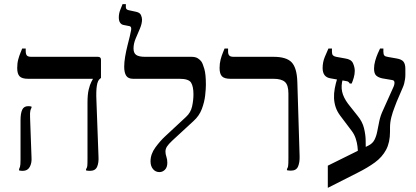

<svg xmlns="http://www.w3.org/2000/svg" viewBox="-20 -820 2008 926"><path d="M414 4Q410 4 404.5 3.5Q399 3 395 2V-4Q400 -11 401 -19.5Q402 -28 402 -56V-326Q402 -365 408 -389Q414 -413 420.5 -425Q427 -437 428 -439V-440H115Q86 -440 74.5 -452Q63 -464 63 -492Q63 -515 68 -533.5Q73 -552 79 -566Q85 -580 87 -586H104V-575Q104 -559 109.5 -552.5Q115 -546 131 -546H452Q467 -546 467 -532V-444L462 -440Q451 -432 447 -406Q443 -380 445 -337L455 -66Q457 -36 448.5 -16Q440 4 414 4ZM90 4Q80 4 72 2V-4Q74 -8 76.5 -16Q79 -24 79 -49V-239Q79 -273 87 -290.5Q95 -308 116 -308Q120 -308 124.5 -307.5Q129 -307 132 -306V-300Q129 -296 126.5 -286.5Q124 -277 125 -254L132 -61Q134 -34 123.5 -15Q113 4 90 4Z M749 10Q730 10 718 -4.5Q706 -19 706 -42Q706 -77 729.5 -109Q753 -141 777 -163L877 -256Q900 -277 906.5 -307Q913 -337 913 -365Q913 -403 901.5 -421.5Q890 -440 846 -440H622Q598 -440 588.5 -455Q579 -470 579 -498Q579 -520 583.5 -546.5Q588 -573 594.5 -599Q601 -625 606 -645Q611 -665 612 -673Q614 -681 612 -687.5Q610 -694 599 -695L574 -700Q565 -702 559 -711Q553 -720 553 -736Q553 -756 561 -775Q569 -794 571 -800H587V-785Q587 -774 600 -771L637 -763Q655 -759 660 -747Q665 -735 665 -726Q665 -706 655 -682.5Q645 -659 634.5 -634.5Q624 -610 624 -586Q624 -564 637 -555Q650 -546 680 -546H903Q923 -546 934.5 -538.5Q946 -531 952 -522Q958 -513 965.5 -487.5Q973 -462 973 -411Q973 -392 969.5 -360Q966 -328 953.5 -294.5Q941 -261 913 -236L810 -141Q793 -125 785.5 -113.5Q778 -102 778 -89Q778 -77 782.5 -64Q787 -51 787 -35Q787 -13 775.5 -1.5Q764 10 749 10Z M1383 3Q1379 3 1373.5 2.5Q1368 2 1364 1V-5Q1368 -10 1369.5 -19Q1371 -28 1371 -57V-369Q1371 -410 1354 -425Q1337 -440 1299 -440H1091Q1062 -440 1050.5 -452Q1039 -464 1039 -492Q1039 -514 1044 -533Q1049 -552 1055 -566Q1061 -580 1063 -586H1080V-571Q1080 -559 1085.5 -552.5Q1091 -546 1107 -546H1299Q1362 -546 1387 -519Q1412 -492 1414 -425L1425 -67Q1426 -37 1417.5 -17Q1409 3 1383 3Z M1561 86V-21L1757 -118Q1777 -128 1786 -145.5Q1795 -163 1799.5 -186.5Q1804 -210 1809.5 -236.5Q1815 -263 1828 -290L1876 -397Q1883 -411 1882.5 -422Q1882 -433 1871 -434L1824 -442Q1805 -446 1794.5 -455.5Q1784 -465 1784 -489Q1784 -507 1789.5 -526.5Q1795 -546 1802 -562Q1809 -578 1813 -586H1829V-571Q1829 -558 1833.5 -552.5Q1838 -547 1853 -545L1893 -538Q1917 -534 1926 -522.5Q1935 -511 1935 -488V-459Q1935 -449 1933.5 -438.5Q1932 -428 1929.5 -418Q1927 -408 1923 -399L1893 -329Q1890 -320 1882 -300Q1874 -280 1867.5 -255Q1861 -230 1861 -204V-185Q1861 -133 1842 -97.5Q1823 -62 1788 -36.5Q1753 -11 1705 13ZM1706 -86Q1706 -97 1704 -114.5Q1702 -132 1695.5 -152Q1689 -172 1676 -189L1621 -262Q1606 -282 1599 -303Q1592 -324 1591 -346.5Q1590 -369 1594.5 -393.5Q1599 -418 1607 -443L1633 -438Q1624 -406 1630 -378Q1636 -350 1659 -319L1705 -261Q1728 -233 1735.5 -202Q1743 -171 1743.5 -145.5Q1744 -120 1744 -106ZM1667 -417Q1664 -422 1660.5 -425Q1657 -428 1649 -429L1575 -442Q1555 -445 1545.5 -457.5Q1536 -470 1536 -492Q1536 -520 1546.5 -545.5Q1557 -571 1564 -586H1581V-569Q1581 -558 1586 -553Q1591 -548 1601 -546L1645 -538Q1674 -534 1682.5 -515Q1691 -496 1691 -478Q1691 -462 1686 -445Q1681 -428 1676 -417Z"/></svg>

Font: Frank Ruhl Libre
Style: Regular
Weight: 400
Designer: Yanek Iontef
Foundry: Fontef
Version: Version 6.004